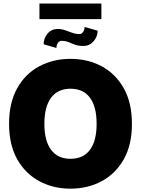

<svg xmlns="http://www.w3.org/2000/svg" viewBox="-20 -1076 811 1105"><path d="M385.7 9.8Q286.6 9.8 206.3 -33.2Q126 -76.2 79.1 -159.4Q32.2 -242.7 32.2 -363.3Q32.2 -484.9 79.1 -568.4Q126 -651.9 206.3 -694.6Q286.6 -737.3 385.7 -737.3Q484.9 -737.3 564.9 -694.6Q645 -651.9 692.1 -568.4Q739.3 -484.9 739.3 -363.3Q739.3 -242.2 692.1 -158.9Q645 -75.7 564.9 -33Q484.9 9.8 385.7 9.8ZM385.7 -162.1Q459.5 -162.1 497.8 -213.9Q536.1 -265.6 536.1 -363.3Q536.1 -461.4 497.8 -513.4Q459.5 -565.4 385.7 -565.4Q312.5 -565.4 273.9 -513.4Q235.4 -461.4 235.4 -363.3Q235.4 -265.6 273.9 -213.9Q312.5 -162.1 385.7 -162.1ZM563.5 -1055.7V-965.8H207V-1055.7ZM466.8 -920.9 542 -899.4Q542 -865.2 518.3 -838.1Q494.6 -811 459 -811.5Q431.6 -811.5 411.6 -818.8Q391.6 -826.2 373.8 -833.7Q356 -841.3 334 -840.8Q321.8 -841.3 313.2 -829.1Q304.7 -816.9 304.7 -799.8L231.4 -821.3Q231 -855.5 253.4 -882.3Q275.9 -909.2 312.5 -909.2Q334.5 -909.2 355 -901.9Q375.5 -894.5 396 -887.2Q416.5 -879.9 437.5 -879.9Q448.7 -879.4 457.8 -891.6Q466.8 -903.8 466.8 -920.9Z"/></svg>

Font: Inter Tight Black
Style: Regular
Weight: 900
Designer: Rasmus Andersson
Foundry: rsms
Version: Version 3.004; ttfautohint (v1.8.4.7-5d5b)